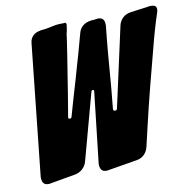

<svg xmlns="http://www.w3.org/2000/svg" viewBox="-81 -812 874 889"><g transform="rotate(-10 356.0 -368.0)"><path d="M205 -25C232 -30 254 -50 261 -77L346 -390C347 -394 350 -396 354 -396C357 -396 359 -395 359 -392V-390L321 -55C321 -35 326 -17 350 -17C354 -17 357 -17 360 -18L498 -41C525 -45 545 -65 552 -92L573 -182C601 -303 632 -421 664 -542C679 -601 694 -652 709 -697C711 -703 712 -708 712 -713C712 -733 695 -733 680 -733L669 -731C648 -728 628 -726 609 -723L587 -720C560 -716 539 -697 532 -670L449 -293C448 -287 445 -284 438 -284C433 -284 430 -287 430 -293L439 -386C446 -465 451 -542 459 -621L465 -680C465 -703 460 -718 433 -718L428 -717H426L419 -716C416 -715 414 -715 412 -715H407C405 -715 403 -715 400 -714C372 -711 350 -694 343 -669L338 -651C329 -620 319 -579 304 -530C293 -491 280 -444 257 -368L235 -291C234 -286 231 -284 225 -284C221 -284 219 -286 219 -291L236 -393C241 -425 245 -452 249 -475C261 -548 270 -608 277 -655C278 -666 279 -675 282 -684L284 -696C285 -697 285 -699 285 -701L286 -711C287 -712 287 -714 287 -716C287 -722 284 -725 278 -725C274 -724 270 -724 266 -724H259C242 -724 222 -720 206 -716C192 -713 178 -711 163 -710L162 -709C135 -706 115 -688 112 -661L46 -41C46 -21 51 -3 75 -3C79 -3 82 -3 85 -4Z"/></g></svg>

Font: Bangerz
Style: Bold
Weight: 700
Designer: vernon adams
Foundry: Vernon Adams
Version: Version 2.10;December 28, 2023;FontCreator 13.0.0.2683 64-bi